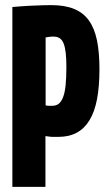

<svg xmlns="http://www.w3.org/2000/svg" viewBox="-20 -730 420 750"><path d="M28.3 0V-702.6Q66.9 -706 96.8 -707.5Q126.7 -709 148.1 -709.5Q169.4 -710 180.5 -710Q233.3 -710 269.6 -695.1Q305.8 -680.2 327.5 -649.6Q349.2 -619.1 358.9 -572Q368.5 -524.9 368.5 -460.2Q368.5 -393.1 359.1 -343.2Q349.7 -293.3 329.7 -260.5Q309.7 -227.7 279.6 -211.5Q249.4 -195.3 207.7 -195.3Q201.2 -195.3 196.7 -195.3Q192.2 -195.3 187.7 -195.3Q183.2 -195.3 178.9 -195.6Q174.5 -196 169.3 -196.8Q164 -197.7 157.5 -198.4V0ZM158.2 -583.9V-318.5Q161.1 -317.8 164.2 -317.3Q167.3 -316.8 170.3 -316.8Q173.4 -316.8 177.1 -316.8Q180.8 -316.8 184.8 -316.8Q199.2 -316.8 209.4 -324.7Q219.6 -332.6 226.4 -350.3Q233.3 -368 236.3 -397Q239.3 -426.1 239.3 -467.7Q239.3 -499.8 236.9 -521.9Q234.5 -544 229.1 -558.6Q223.7 -573.3 214.1 -580.1Q204.4 -587 189.4 -587Q187 -587 183.3 -587Q179.5 -587 175.8 -586.5Q172 -586 167.4 -585.3Q162.8 -584.6 158.2 -583.9Z"/></svg>

Font: Georama ExtraCondensed Thin
Style: Regular
Weight: 100
Width: 2
Designer: Jean-Baptiste Levee
Foundry: Production Type
Version: Version 1.001